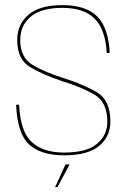

<svg xmlns="http://www.w3.org/2000/svg" viewBox="-20 -618 523 769"><path d="M237 4Q332 4 377 -33.5Q422 -71 422 -130.5Q422 -217 368.2 -248.5Q314.5 -280 237 -304.5Q161 -328 111 -357.8Q61 -387.5 61 -458Q61 -516 103 -551.2Q145 -586.5 230 -586.5Q316.5 -586.5 359.5 -542.8Q402.5 -499 407.5 -406H419.5Q414.5 -507.5 369 -552.5Q323.5 -597.5 230 -597.5Q139 -597.5 94 -559Q49 -520.5 49 -458Q49 -380.5 99.5 -350Q150 -319.5 226 -294Q303.5 -270.5 356.8 -240Q410 -209.5 410 -130.5Q410 -77 368.5 -42Q327 -7 237 -7Q152.5 -7 107 -49Q61.5 -91 56.5 -198.5H44.5Q49.5 -82.5 96.8 -39.2Q144 4 237 4ZM200.5 131.5H210L259 40.5H242.5Z"/></svg>

Font: Anybody UltraCondensed Thin Thin
Style: Regular
Weight: 250
Version: Version 1.111